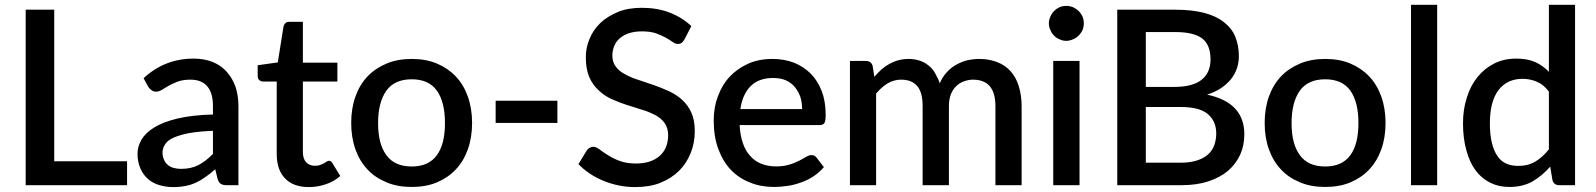

<svg xmlns="http://www.w3.org/2000/svg" viewBox="-20 -760 6550 788"><path d="M202.6 -98.1H501.5V0H85.4V-720.2H202.6Z M854 -128.4V-223.1Q800.8 -221.2 757.3 -213.9Q718.8 -206.5 692.9 -195.3Q668.5 -184.6 658.2 -168.5Q647 -151.9 647 -134.3Q647 -117.7 653.3 -104Q658.7 -91.3 668.9 -83Q679.2 -74.2 692.9 -70.8Q707 -66.9 723.1 -66.9Q764.6 -66.9 795.4 -83Q826.7 -100.1 854 -128.4ZM588.4 -403.8 569.3 -439Q655.8 -519.5 774.9 -519.5Q818.4 -519.5 853.5 -505.4Q887.7 -491.2 911.1 -464.8Q934.1 -439 946.8 -403.3Q958.5 -367.2 958.5 -324.2V0H910.6Q895 0 887.2 -4.9Q878.9 -9.3 873.5 -23.9L863.3 -65.4Q842.8 -46.9 824.7 -34.7Q804.7 -20 785.6 -11.2Q764.2 -1 742.2 2.9Q719.7 7.8 690.4 7.8Q660.6 7.8 633.3 -0.5Q606.4 -8.3 586.4 -26.4Q566.9 -43.5 556.2 -68.8Q544.4 -96.2 544.4 -128.9Q544.4 -158.7 560.5 -186.5Q576.7 -214.4 612.8 -236.8Q650.4 -259.8 708 -273.4Q769.5 -288.1 854 -290V-324.2Q854 -378.9 830.6 -405.8Q807.1 -433.1 761.7 -433.1Q731.9 -433.1 709.5 -425.3Q690.9 -418 673.3 -408.7Q663.6 -403.3 645.5 -392.1Q633.3 -383.8 620.1 -383.8Q609.4 -383.8 601.6 -390.1Q594.2 -395 588.4 -403.8Z M1247.6 7.8Q1183.6 7.8 1149.9 -27.8Q1115.7 -62.5 1115.7 -128.4V-425.3H1059.6Q1051.3 -425.3 1043.9 -431.6Q1037.6 -436.5 1037.6 -448.7V-492.2L1120.1 -503.9L1143.6 -651.4Q1146 -660.6 1151.9 -665.5Q1157.2 -670.4 1168 -670.4H1223.1V-502.9H1364.7V-425.3H1223.1V-136.2Q1223.1 -108.4 1236.3 -94.2Q1250 -79.6 1272.5 -79.6Q1285.6 -79.6 1293.9 -83Q1302.2 -85.9 1309.6 -89.8Q1316.4 -93.8 1321.3 -97.2Q1325.7 -100.1 1330.1 -100.1Q1339.4 -100.1 1344.7 -89.8L1376.5 -37.6Q1350.6 -14.6 1317.4 -3.9Q1283.7 7.8 1247.6 7.8Z M1772.5 -499.5Q1817.9 -480.5 1850.1 -446.8Q1882.3 -413.1 1899.9 -364.3Q1917.5 -314.9 1917.5 -255.4Q1917.5 -195.3 1899.9 -146.5Q1882.3 -97.7 1850.1 -64Q1818.8 -30.8 1772.5 -11.2Q1728 7.3 1669.9 7.3Q1611.8 7.3 1567.4 -11.2Q1519 -31.2 1488.8 -64Q1456.5 -97.7 1439 -146.5Q1421.4 -195.3 1421.4 -255.4Q1421.4 -315.4 1439 -364.3Q1456.5 -413.1 1488.8 -446.8Q1520.5 -480 1567.4 -499.5Q1611.8 -518.1 1669.9 -518.1Q1728 -518.1 1772.5 -499.5ZM1669.9 -76.7Q1739.3 -76.7 1772.9 -123Q1806.2 -168 1806.2 -254.9Q1806.2 -341.3 1772.9 -388.2Q1739.3 -434.6 1669.9 -434.6Q1599.6 -434.6 1565.9 -388.2Q1531.7 -339.8 1531.7 -254.9Q1531.7 -168.9 1565.9 -123Q1599.6 -76.7 1669.9 -76.7Z M2014.2 -255.4V-346.7H2267.6V-255.4Z M2817.4 -652.8 2788.6 -597.2Q2782.7 -587.4 2777.3 -584Q2771.5 -579.6 2762.2 -579.6Q2752 -579.6 2741.2 -587.4Q2724.1 -599.1 2712.4 -605.5Q2692.4 -616.2 2671.4 -623.5Q2648.4 -631.3 2615.2 -631.3Q2585.4 -631.3 2562.5 -624Q2541.5 -617.7 2523.9 -603Q2508.8 -590.3 2501 -571.3Q2493.2 -552.7 2493.2 -531.7Q2493.2 -504.9 2507.8 -485.8Q2521 -467.8 2546.4 -454.6Q2572.8 -440.4 2600.1 -432.1Q2609.9 -429.2 2662.6 -411.1Q2692.9 -400.4 2724.6 -386.2Q2755.4 -372.1 2779.3 -350.6Q2804.2 -327.6 2817.4 -297.9Q2831.5 -266.6 2831.5 -222.7Q2831.5 -173.3 2814.9 -132.3Q2797.9 -89.8 2767.6 -59.6Q2736.3 -28.3 2690.4 -9.8Q2647 7.8 2585.9 7.8Q2552.2 7.8 2519 1Q2485.8 -5.9 2456.5 -18.1Q2428.2 -29.3 2400.9 -47.4Q2373.5 -65.9 2354 -86.4L2388.2 -142.6Q2392.6 -149.4 2399.9 -153.3Q2407.7 -157.7 2415 -157.7Q2425.8 -157.7 2440.4 -147Q2455.1 -135.3 2474.6 -123.5Q2497.6 -108.9 2522 -100.1Q2550.3 -88.9 2589.4 -88.9Q2651.9 -88.9 2687.5 -120.1Q2722.2 -150.9 2722.2 -205.6Q2722.2 -234.4 2707.5 -255.4Q2693.4 -274.9 2669.4 -287.6Q2641.1 -302.2 2615.2 -309.6Q2598.6 -314.5 2553.2 -329.1Q2525.9 -337.4 2491.2 -353Q2460.9 -366.2 2437 -389.2Q2412.1 -412.1 2398.4 -443.8Q2384.3 -476.6 2384.3 -525.4Q2384.3 -565.4 2399.9 -601.1Q2414.1 -636.7 2444.3 -666Q2472.7 -692.9 2516.1 -710.9Q2557.6 -728 2614.3 -728Q2676.8 -728 2728 -708.5Q2779.8 -688.5 2817.4 -652.8Z M3018.6 -312.5H3272Q3272 -339.4 3264.6 -362.8Q3256.8 -384.8 3241.7 -403.3Q3227.1 -420.9 3204.6 -430.7Q3182.6 -439.9 3152.8 -439.9Q3094.2 -439.9 3061 -406.7Q3027.3 -373 3018.6 -312.5ZM3343.3 -246.6H3015.6Q3017.6 -204.6 3029.3 -171.4Q3040 -140.1 3060.1 -118.7Q3080.1 -96.7 3106 -87.4Q3132.3 -77.1 3165.5 -77.1Q3196.8 -77.1 3220.2 -84.5Q3238.3 -89.4 3260.3 -100.6Q3271.5 -106 3289.1 -116.7Q3301.3 -123.5 3311 -123.5Q3323.7 -123.5 3331.1 -113.3L3361.3 -74.2Q3343.3 -52.7 3318.4 -36.1Q3295.9 -21 3267.6 -11.2Q3236.3 0 3211.9 2.9Q3183.6 7.3 3156.7 7.3Q3102.5 7.3 3058.6 -10.7Q3012.2 -28.8 2980 -62.5Q2947.8 -95.7 2928.2 -147.9Q2909.2 -199.2 2909.2 -265.6Q2909.2 -320.3 2926.3 -364.3Q2943.8 -412.1 2974.1 -444.3Q3004.4 -477.5 3050.3 -498.5Q3093.8 -518.1 3150.9 -518.1Q3197.3 -518.1 3238.3 -502.9Q3278.8 -486.3 3307.1 -458Q3335.4 -429.7 3352.5 -386.2Q3368.7 -343.8 3368.7 -288.6Q3368.7 -263.2 3363.3 -254.9Q3357.9 -246.6 3343.3 -246.6Z M3575.7 0H3468.3V-509.8H3533.2Q3555.7 -509.8 3561.5 -489.3L3568.4 -444.8Q3583.5 -461.9 3597.2 -474.6Q3614.3 -489.3 3629.9 -497.6Q3649.9 -508.3 3667 -512.7Q3687.5 -518.1 3709.5 -518.1Q3732.9 -518.1 3754.4 -511.2Q3772.9 -505.4 3791 -491.2Q3806.6 -479.5 3817.9 -459.5Q3831.1 -436.5 3836.9 -418Q3847.7 -443.8 3865.7 -463.4Q3884.8 -483.9 3904.8 -494.6Q3929.2 -507.8 3950.7 -512.7Q3976.1 -518.1 4000 -518.1Q4039.1 -518.1 4073.2 -504.9Q4105 -492.7 4127.9 -467.3Q4150.4 -441.9 4161.1 -406.7Q4172.9 -368.7 4172.9 -324.7V0H4065.4V-324.7Q4065.4 -378.4 4042.5 -405.8Q4019 -433.1 3973.1 -433.1Q3955.6 -433.1 3935.1 -425.8Q3917.5 -419.4 3903.3 -405.3Q3889.2 -391.1 3882.3 -372.1Q3874.5 -352.1 3874.5 -324.7V0H3766.6V-324.7Q3766.6 -381.3 3744.1 -407.2Q3721.7 -433.1 3678.2 -433.1Q3649.4 -433.1 3623 -418Q3597.2 -401.9 3575.7 -376Z M4302.7 -509.8H4410.6V0H4302.7ZM4428.2 -664.1Q4428.2 -649.9 4422.9 -636.7Q4417 -624 4406.7 -613.8Q4397 -604 4383.8 -598.6Q4369.6 -592.3 4355.5 -592.3Q4342.3 -592.3 4328.6 -598.6Q4315.9 -603.5 4306.2 -613.8Q4296.4 -623.5 4291 -636.7Q4284.7 -650.4 4284.7 -664.1Q4284.7 -678.2 4291 -691.9Q4296.4 -705.1 4306.2 -714.8Q4315.9 -724.6 4328.6 -730.5Q4341.8 -735.8 4355.5 -735.8Q4370.1 -735.8 4383.8 -730.5Q4397.5 -724.1 4406.7 -714.8Q4417 -704.6 4422.9 -691.9Q4428.2 -678.7 4428.2 -664.1Z M4682.6 -92.3H4827.6Q4866.2 -92.3 4894.5 -102.1Q4921.4 -110.8 4939 -127Q4955.6 -142.1 4963.9 -165Q4971.7 -188.5 4971.7 -211.4Q4971.7 -262.7 4937 -292Q4902.3 -320.8 4827.1 -320.8H4682.6ZM4805.2 -628.4H4682.6V-403.3H4799.3Q4875 -403.3 4911.6 -432.6Q4948.2 -461.9 4948.2 -516.1Q4948.2 -575.7 4914.1 -602.1Q4878.9 -628.4 4805.2 -628.4ZM4565.4 -720.2H4805.2Q4871.1 -720.2 4922.9 -707Q4972.2 -693.8 5003.4 -668.9Q5035.6 -643.6 5049.8 -609.4Q5064.5 -572.3 5064.5 -529.8Q5064.5 -504.4 5057.1 -481Q5048.8 -456.5 5033.2 -436.5Q5016.1 -415 4992.2 -398.9Q4968.3 -382.8 4934.1 -371.6Q5086.9 -339.4 5086.9 -209Q5086.9 -162.1 5069.8 -125Q5052.2 -86.9 5020 -59.1Q4987.8 -31.7 4939 -15.6Q4892.1 0 4829.6 0H4565.4Z M5521.5 -499.5Q5566.9 -480.5 5599.1 -446.8Q5631.3 -413.1 5648.9 -364.3Q5666.5 -314.9 5666.5 -255.4Q5666.5 -195.3 5648.9 -146.5Q5631.3 -97.7 5599.1 -64Q5567.9 -30.8 5521.5 -11.2Q5477.1 7.3 5418.9 7.3Q5360.8 7.3 5316.4 -11.2Q5268.1 -31.2 5237.8 -64Q5205.6 -97.7 5188 -146.5Q5170.4 -195.3 5170.4 -255.4Q5170.4 -315.4 5188 -364.3Q5205.6 -413.1 5237.8 -446.8Q5269.5 -480 5316.4 -499.5Q5360.8 -518.1 5418.9 -518.1Q5477.1 -518.1 5521.5 -499.5ZM5418.9 -76.7Q5488.3 -76.7 5522 -123Q5555.2 -168 5555.2 -254.9Q5555.2 -341.3 5522 -388.2Q5488.3 -434.6 5418.9 -434.6Q5348.6 -434.6 5314.9 -388.2Q5280.8 -339.8 5280.8 -254.9Q5280.8 -168.9 5314.9 -123Q5348.6 -76.7 5418.9 -76.7Z M5771 -740.2H5878.4V0H5771Z M6336.9 -147V-384.3Q6314 -414.1 6287.1 -424.8Q6258.3 -436.5 6229 -436.5Q6166 -436.5 6130.4 -390.6Q6094.7 -343.8 6094.7 -253.4Q6094.7 -207.5 6103 -173.3Q6110.8 -141.1 6126 -119.1Q6140.6 -97.7 6162.1 -88.4Q6183.6 -79.1 6210.9 -79.1Q6252 -79.1 6281.7 -97.2Q6311.5 -115.2 6336.9 -147ZM6336.9 -740.2H6444.3V0H6379.4Q6357.4 0 6351.6 -20.5L6342.3 -76.2Q6310.1 -39.1 6270 -15.6Q6230 7.3 6174.8 7.3Q6130.9 7.3 6096.7 -9.8Q6061 -27.3 6036.6 -60.1Q6011.7 -92.8 5998.5 -142.1Q5984.4 -191.9 5984.4 -253.4Q5984.4 -311.5 6000 -358.9Q6014.2 -406.7 6043.5 -443.4Q6072.8 -479.5 6112.8 -499.5Q6152.3 -519.5 6203.6 -519.5Q6248 -519.5 6280.3 -505.4Q6311.5 -491.7 6336.9 -465.3Z"/></svg>

Font: Lato-SemiBold
Style: Regular
Weight: 500
Designer: Lukasz Dziedzic with Adam Twardoch and Botio Nikoltchev
Foundry: tyPoland Lukasz Dziedzic
Version: ""